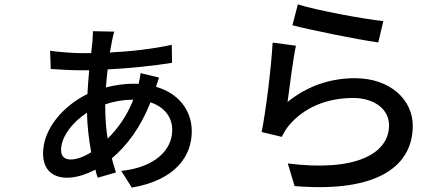

<svg xmlns="http://www.w3.org/2000/svg" viewBox="-20 -810 2040 874"><path d="M459 -335C494 -347 537 -356 585 -356H587C557 -281 515 -223 470 -179C463 -222 459 -270 459 -323ZM302 -84C274 -84 258 -98 258 -127C258 -188 311 -255 376 -297C377 -235 385 -173 395 -117C361 -95 327 -84 302 -84ZM704 -457 620 -477C619 -467 615 -445 611 -428C603 -429 596 -429 588 -429C549 -429 504 -423 462 -412C464 -440 467 -467 470 -494C571 -499 683 -511 763 -524L762 -606C674 -587 578 -576 480 -571C484 -591 487 -609 490 -624C493 -639 496 -653 500 -666L403 -668C403 -656 402 -637 401 -623L395 -568H350C315 -568 237 -574 208 -579L211 -496C246 -493 312 -490 350 -490C361 -490 374 -490 386 -490C383 -456 380 -420 378 -382C269 -329 176 -224 176 -112C176 -32 225 -1 286 -1C325 -1 371 -15 414 -38C417 -25 421 -12 425 -1L508 -25C501 -45 495 -66 489 -89C559 -148 621 -232 665 -344C729 -323 764 -276 764 -219C764 -125 683 -48 532 -32L580 44C780 10 853 -101 853 -212C853 -307 794 -385 690 -415Z M1311 -695C1387 -675 1605 -630 1702 -617L1725 -714C1638 -723 1425 -762 1336 -790ZM1327 -602 1221 -616C1215 -504 1190 -302 1171 -209L1263 -187C1271 -204 1280 -221 1296 -240C1363 -319 1465 -364 1588 -364C1683 -364 1751 -313 1751 -240C1751 -109 1596 -27 1290 -66L1321 37C1707 69 1859 -59 1859 -238C1859 -355 1757 -454 1596 -454C1485 -454 1381 -420 1289 -346C1297 -407 1314 -540 1327 -602Z"/></svg>

Font: Noto Sans CJK KR Medium
Style: Regular
Weight: 500
Designer: Ryoko NISHIZUKA (kana & ideographs); Paul D. Hunt (Latin, Greek & Cyrillic); Wenlong ZHANG (bopomofo); Sandoll Communica
Foundry: Adobe Systems Incorporated
Version: Version 1.004;PS 1.004;hotconv 1.0.82;makeotf.lib2.5.63406